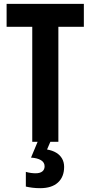

<svg xmlns="http://www.w3.org/2000/svg" viewBox="-20 -734 469 994"><path d="M282.2 0H147V-595.2H14.2V-713.9H414.1V-595.2H282.2ZM312 129.9Q312 181.6 280 210.9Q248 240.2 188 240.2Q166 240.2 147.5 237.8Q128.9 235.4 113.8 231.9V155.8Q127.4 159.7 140.1 161.4Q152.8 163.1 164.1 163.1Q187 163.1 199 153.6Q210.9 144 210.9 127Q210.9 106.9 192.4 95.5Q173.8 84 140.6 82L174.8 0H240.7L223.6 40Q252 44.9 271.5 56.9Q291 68.8 301.5 87.4Q312 106 312 129.9Z"/></svg>

Font: Open Sans Condensed
Style: Regular
Weight: 400
Width: 3
Designer: Monotype Design Team
Foundry: Monotype Imaging Inc.
Version: Version 3.000